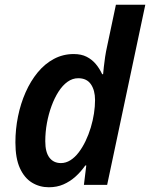

<svg xmlns="http://www.w3.org/2000/svg" viewBox="-20 -780 633 810"><path d="M186 10Q147 10 115 -9.5Q83 -29 64 -70.5Q45 -112 45 -179Q45 -235 56 -289Q67 -343 88 -390.5Q109 -438 139 -474.5Q169 -511 207.5 -531.5Q246 -552 291 -552Q323 -552 345.5 -540.5Q368 -529 384 -510Q400 -491 411 -467H415Q416 -478 418 -497.5Q420 -517 423.5 -540Q427 -563 432 -585L469 -760H593L432 0H334L344 -82H340Q321 -55 298 -34.5Q275 -14 247.5 -2Q220 10 186 10ZM237 -92Q258 -92 277 -104Q296 -116 312 -137Q328 -158 341 -185Q354 -212 363 -242Q372 -272 376.5 -301.5Q381 -331 381 -358Q381 -399 363.5 -424.5Q346 -450 310 -450Q286 -450 265 -435Q244 -420 227 -393.5Q210 -367 197.5 -333Q185 -299 178 -261Q171 -223 171 -184Q171 -138 188.5 -115Q206 -92 237 -92Z"/></svg>

Font: Noto Sans Display SemiBold
Style: Italic
Weight: 600
Italic angle: -12°
Designer: Monotype Design Team
Foundry: Monotype Imaging Inc.
Version: Version 2.003